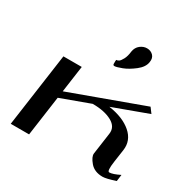

<svg xmlns="http://www.w3.org/2000/svg" viewBox="-171 -960 1134 1133"><g transform="rotate(30 395.5 -394.0)"><path d="M237.3 -500 211.9 -319.3 706.1 -500 732.4 -464.8 496.1 -377.9Q594.7 -363.3 649.9 -315.4Q705.1 -267.6 695.3 -198.2L682.6 -110.4Q672.9 -42 688.5 -42Q711.9 -42 758.8 -65.4L752.9 -20.5Q691.4 0 667 0Q611.3 0 581.5 -35.2Q551.8 -70.3 554.7 -93.8L575.2 -239.3Q583 -289.1 533.2 -316.4Q483.4 -343.8 402.3 -343.8L205.1 -271.5L167 0H42L112.3 -500ZM445.3 -725.6Q450.2 -754.9 471.2 -771.5Q492.2 -788.1 516.6 -788.1Q542 -788.1 558.6 -771.5Q575.2 -754.9 570.3 -725.6Q565.4 -689.5 525.9 -658.7Q486.3 -627.9 450.7 -614.3Q415 -600.6 401.4 -600.6Q396.5 -600.6 394 -603Q391.6 -605.5 391.6 -610.4Q391.6 -615.2 391.6 -619.1Q391.6 -623 391.6 -629.4Q391.6 -635.7 392.6 -637.7Q401.4 -637.7 410.2 -643.6Q418.9 -649.4 430.2 -670.4Q441.4 -691.4 445.3 -725.6Z"/></g></svg>

Font: okolaks
Style: BoldItalic
Weight: 600
Width: 8
Italic angle: -8°
Version: Version 000.6.0